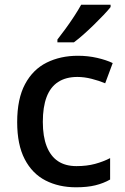

<svg xmlns="http://www.w3.org/2000/svg" viewBox="-20 -786 531 816"><path d="M303 10Q230 10 173.5 -19Q117 -48 85 -109.5Q53 -171 53 -267Q53 -366 86.5 -428.5Q120 -491 178.5 -520Q237 -549 311 -549Q354 -549 393 -540Q432 -531 459 -518L427 -432Q401 -443 369.5 -451Q338 -459 309 -459Q260 -459 227 -437.5Q194 -416 178 -373.5Q162 -331 162 -268Q162 -206 178.5 -164Q195 -122 226.5 -101Q258 -80 305 -80Q349 -80 384 -89.5Q419 -99 448 -114V-23Q420 -7 385.5 1.5Q351 10 303 10ZM450 -756Q439 -742 420 -722Q401 -702 379 -680.5Q357 -659 335 -639.5Q313 -620 294 -606H224V-618Q239 -637 258 -663Q277 -689 295 -716.5Q313 -744 325 -766H450Z"/></svg>

Font: Noto Sans Symbols Medium
Style: Regular
Weight: 500
Version: Version 2.002